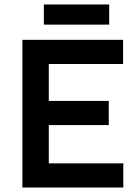

<svg xmlns="http://www.w3.org/2000/svg" viewBox="-20 -838 609 858"><path d="M80 0V-660H530V-552H198V-387H466V-279H198V-108H531V0ZM176 -728V-818H468V-728Z"/></svg>

Font: Lil Grotesk Bold
Style: Regular
Weight: 700
Designer: Bastien Sozeau
Foundry: NBR — Bastien Sozeau
Version: Version 4.002; ttfautohint (v1.8.4.7-5d5b)